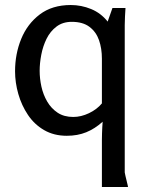

<svg xmlns="http://www.w3.org/2000/svg" viewBox="-20 -529 596 765"><path d="M262 -509Q304 -509 343 -493Q382 -477 409 -443L428 -497H480Q479 -480 478 -463Q477 -446 477 -429V158Q477 159 480 172.5Q483 186 486.5 199.5Q490 213 490 216H386V29Q386 15 386.5 2.5Q387 -10 387.5 -21Q388 -32 389 -44Q358 -16 323.5 -2Q289 12 246 12Q195 12 156 -10.5Q117 -33 91.5 -71Q66 -109 53 -154.5Q40 -200 40 -245Q40 -314 64.5 -374Q89 -434 138.5 -471.5Q188 -509 262 -509ZM266 -442Q230 -442 205 -423Q180 -404 165.5 -374.5Q151 -345 144.5 -311Q138 -277 138 -247Q138 -216 145 -184Q152 -152 168 -124.5Q184 -97 209.5 -80Q235 -63 272 -63Q303 -63 334.5 -78Q366 -93 386 -117V-295Q386 -336 374.5 -369Q363 -402 336.5 -422Q310 -442 266 -442Z"/></svg>

Font: Rosario Light Medium
Style: Regular
Weight: 500
Version: Version 1.101; ttfautohint (v1.8.1.43-b0c9)